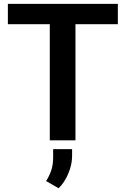

<svg xmlns="http://www.w3.org/2000/svg" viewBox="-20 -731 655 1000"><path d="M593.8 -710.9V-605H373V0H239.3V-605H21V-710.9ZM355.5 45.9V82Q355.5 126 335.9 172.6Q316.4 219.2 285.2 249.5L220.2 211.9Q237.3 185.1 247.1 155.8Q256.8 126.5 256.8 87.4V45.9Z"/></svg>

Font: Vazirmatn RD FD SemiBold
Style: Regular
Weight: 600
Designer: Saber Rastikerdar
Foundry: Saber Rastikerdar
Version: Version 33.003